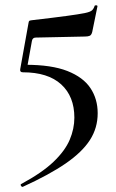

<svg xmlns="http://www.w3.org/2000/svg" viewBox="-20 -446 449 741"><path d="M78 -196Q179 -196 240 -172Q301 -148 329 -106Q357 -64 357 -9Q357 48 327 94.5Q297 141 234 184.5Q171 228 68 275Q64 276 61 271Q58 266 62 264Q142 221 186.5 178.5Q231 136 249 93.5Q267 51 267 8Q267 -74 216 -120.5Q165 -167 68 -167Q56 -167 58 -179L90 -357Q91 -364 93 -365.5Q95 -367 103 -368Q189 -378 237 -384.5Q285 -391 307 -395.5Q329 -400 335.5 -406.5Q342 -413 345 -423Q346 -426 351.5 -425.5Q357 -425 356 -421L336 -323Q333 -311 326.5 -308Q320 -305 308 -305L118 -301Q105 -301 103 -287L83 -176Z"/></svg>

Font: Cormorant Light SemiBold
Style: Regular
Weight: 600
Version: Version 4.000